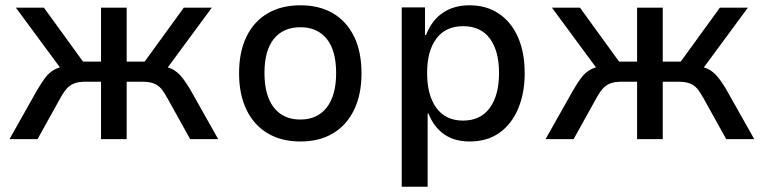

<svg xmlns="http://www.w3.org/2000/svg" viewBox="-20 -526 2888 726"><path d="M16 0 118 -181Q137 -214 152 -233.5Q167 -253 187 -263.5Q207 -274 239 -277L220 -253L40 -497H146L294 -293H362V-497H459V-293H527L675 -497H781L601 -253L583 -277Q613 -274 631.5 -264.5Q650 -255 666.5 -235.5Q683 -216 703 -181L805 0H699L614 -153Q601 -177 589.5 -190.5Q578 -204 561.5 -210.5Q545 -217 517 -217H459V0H362V-217H304Q277 -217 260.5 -210.5Q244 -204 232 -190.5Q220 -177 207 -153L122 0Z M1116 9Q1044 9 992 -22Q940 -53 912 -111Q884 -169 884 -249Q884 -330 912 -387.5Q940 -445 992 -475.5Q1044 -506 1116 -506Q1188 -506 1239.5 -475.5Q1291 -445 1319 -387.5Q1347 -330 1347 -249Q1347 -169 1319 -111Q1291 -53 1239.5 -22Q1188 9 1116 9ZM1115 -74Q1180 -74 1215.5 -119.5Q1251 -165 1251 -250Q1251 -335 1215.5 -379Q1180 -423 1116 -423Q1051 -423 1015.5 -379Q980 -335 980 -250Q980 -165 1015.5 -119.5Q1051 -74 1115 -74Z M1499 180V-498H1587V-394H1591Q1613 -450 1655 -478Q1697 -506 1755 -506Q1820 -506 1867 -474Q1914 -442 1939 -384.5Q1964 -327 1964 -249Q1964 -173 1939 -114.5Q1914 -56 1868 -23.5Q1822 9 1756 9Q1698 9 1659 -18.5Q1620 -46 1600 -97H1597V180ZM1731 -70Q1797 -70 1832 -118Q1867 -166 1867 -250Q1867 -333 1832.5 -380Q1798 -427 1731 -427Q1665 -427 1630 -380Q1595 -333 1595 -250Q1595 -166 1630 -118Q1665 -70 1731 -70Z M2043 0 2145 -181Q2164 -214 2179 -233.5Q2194 -253 2214 -263.5Q2234 -274 2266 -277L2247 -253L2067 -497H2173L2321 -293H2389V-497H2486V-293H2554L2702 -497H2808L2628 -253L2610 -277Q2640 -274 2658.5 -264.5Q2677 -255 2693.5 -235.5Q2710 -216 2730 -181L2832 0H2726L2641 -153Q2628 -177 2616.5 -190.5Q2605 -204 2588.5 -210.5Q2572 -217 2544 -217H2486V0H2389V-217H2331Q2304 -217 2287.5 -210.5Q2271 -204 2259 -190.5Q2247 -177 2234 -153L2149 0Z"/></svg>

Font: Nunito Sans 7pt SemiCondensed Medium
Style: Regular
Weight: 500
Width: 4
Designer: Vernon Adams
Foundry: Vernon Adams
Version: Version 3.101;gftools[0.9.27]